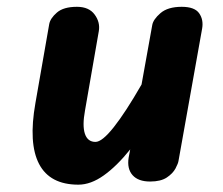

<svg xmlns="http://www.w3.org/2000/svg" viewBox="-20 -520 638 550"><path d="M204.5 9Q123 9 92 -50.2Q61 -109.5 81.5 -225L121 -451Q124 -467.5 143 -484Q162 -500.5 200.5 -500.5Q235 -500.5 251.2 -478.2Q267.5 -456 263 -430.5L223.5 -203.5Q215.5 -160 223.2 -136.8Q231 -113.5 253.5 -113.5Q272.5 -113.5 306 -155.8Q339.5 -198 385.5 -278L416 -447.5Q418.5 -464 439.5 -482.2Q460.5 -500.5 500.5 -500.5Q537.5 -500.5 550.5 -482Q563.5 -463.5 559 -438L491.5 -60Q490.5 -52 482.8 -37.5Q475 -23 457.8 -11.5Q440.5 0 410 0Q376 0 359.8 -18.2Q343.5 -36.5 348.5 -68.5L353 -92Q314.5 -44 277.2 -17.5Q240 9 204.5 9Z"/></svg>

Font: Edu AU VIC WA NT Hand
Style: Bold
Weight: 700
Version: Version 1.001